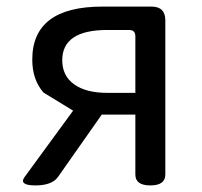

<svg xmlns="http://www.w3.org/2000/svg" viewBox="-20 -563 614 583"><path d="M482 -33Q482 0 436.5 0Q391 0 391 -33V-215H289L157 -27Q139 0 87.5 0Q36 0 55 -26L202 -227L112 -282Q78 -321 78 -382Q78 -543 291 -543H440Q482 -543 482 -501ZM306 -281H391V-453Q391 -472 372 -472H306Q169 -472 169 -380Q169 -333 205 -307Q241 -281 306 -281Z"/></svg>

Font: Raw Maruko Gothic CJK TC
Style: Regular
Weight: 400
Version: Version 1.001